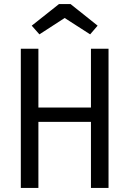

<svg xmlns="http://www.w3.org/2000/svg" viewBox="-20 -930 640 950"><path d="M430 -327H170V0H83V-689H170V-398H430V-689H517V0H430ZM463 -803 426 -760 300 -841 175 -760 137 -803 272 -910H329Z"/></svg>

Font: FiraDG Mono
Style: Regular
Weight: 400
Designer: Carrois Corporate & Edenspiekermann AG
Foundry: Carrois Corporate GbR & Edenspiekermann AG
Version: Version 3.206